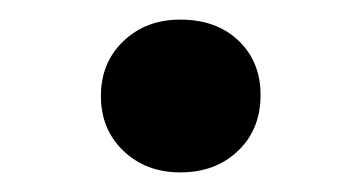

<svg xmlns="http://www.w3.org/2000/svg" viewBox="-20 -543 369 196"><path d="M164 -367Q129 -367 106 -389Q83 -411 83 -445Q83 -479 106 -501Q129 -523 164 -523Q201 -523 223.5 -501.5Q246 -480 246 -446Q246 -411 223 -389Q200 -367 164 -367Z"/></svg>

Font: Literata 36pt Medium
Style: Regular
Weight: 500
Designer: Latin by Veronika Burian and Jose Scaglione. Greek by Irene Vlachou. Cyrillic by Vera Evstafieva.
Foundry: TypeTogether
Version: Version 3.002